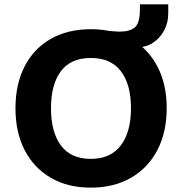

<svg xmlns="http://www.w3.org/2000/svg" viewBox="-20 -850 835 881"><path d="M51 -353Q51 -463 92.5 -544.5Q134 -626 212 -671Q290 -716 397 -716Q504 -716 582 -671Q660 -626 702.5 -544.5Q745 -463 745 -354Q745 -244 702.5 -162Q660 -80 581.5 -34.5Q503 11 397 11Q290 11 212.5 -34.5Q135 -80 93 -161.5Q51 -243 51 -353ZM214 -353Q214 -244 259.5 -182.5Q305 -121 397 -121Q487 -121 534 -182.5Q581 -244 581 -353Q581 -463 534.5 -523.5Q488 -584 397 -584Q305 -584 259.5 -523.5Q214 -463 214 -353ZM507 -633 467 -709Q487 -708 501.5 -706.5Q516 -705 530 -705Q577 -705 599.5 -725Q622 -745 622 -807V-830H752V-788Q752 -746 733.5 -711Q715 -676 683 -654.5Q651 -633 610 -633Z"/></svg>

Font: Mulish ExtraBold
Style: Regular
Weight: 800
Designer: Vernon Adams
Foundry: Vernon Adams
Version: Version 3.603; ttfautohint (v1.8.3)